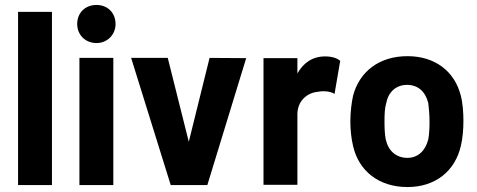

<svg xmlns="http://www.w3.org/2000/svg" viewBox="-20 -748 1927 776"><path d="M53 0H190V-700H53Z M301 0H438V-514H301ZM292 -651C292 -607 325 -574 370 -574C413 -574 447 -607 447 -651C447 -697 414 -728 370 -728C325 -728 292 -697 292 -651Z M670 0H818L975 -513L827 -514L743 -175L658 -514H510Z M1045 -1H1182V-286C1182 -339 1220 -373 1265 -377C1293 -383 1323 -376 1332 -368L1355 -502C1345 -511 1326 -520 1294 -520C1241 -520 1205 -492 1182 -451V-513H1045Z M1627 8C1740 8 1820 -57 1843 -160C1850 -190 1853 -225 1853 -259C1853 -295 1850 -334 1842 -363C1817 -460 1738 -521 1627 -521C1514 -521 1433 -460 1407 -361C1401 -334 1396 -295 1396 -257C1396 -223 1400 -187 1407 -158C1430 -57 1511 8 1627 8ZM1534 -257C1534 -286 1535 -312 1541 -331C1549 -375 1580 -405 1625 -405C1670 -405 1700 -377 1711 -331C1713 -312 1716 -287 1716 -257C1716 -232 1715 -206 1711 -185C1700 -140 1670 -110 1627 -110C1580 -110 1549 -139 1539 -185C1535 -205 1534 -231 1534 -257Z"/></svg>

Font: Vanilla Cream ExtraBold
Style: Regular
Weight: 800
Designer: Jeremy Tribby, Jinavaṁso
Foundry: Tribby Type
Version: Version 1.422;Glyphs 3.1.2 (3151)